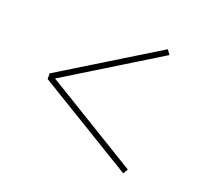

<svg xmlns="http://www.w3.org/2000/svg" viewBox="-91 -638 764 706"><g transform="rotate(20 291.0 -284.5)"><path d="M455 -42 75 -273V-295L453 -527L466 -509L100 -284L466 -61Z"/></g></svg>

Font: Display Black
Style: Regular
Weight: 900
Designer: Latin by Veronika Burian and Jose Scaglione. Greek by Irene Vlachou. Cyrillic by Vera Evstafieva.
Foundry: TypeTogether
Version: Version 3.002